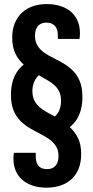

<svg xmlns="http://www.w3.org/2000/svg" viewBox="-20 -719 449 923"><path d="M204 183.2Q165.5 183.2 135.5 172.8Q105.6 162.3 85.2 143.7Q64.9 125.2 54.7 99.8Q44.6 74.4 44.6 43.7Q44.6 38.1 45.1 30.3Q45.6 22.6 46.6 15.6H151.8V30.1Q151.8 41.5 153.7 52.8Q155.6 64.1 161.4 73.4Q167.3 82.7 178.2 88.3Q189.2 94 206.8 94Q222.7 94 235.1 87Q247.6 80.1 254.5 66.1Q261.3 52 261.3 31.1Q261.3 2.2 248.4 -17.3Q235.5 -36.7 215.3 -50.7Q195.2 -64.7 171.3 -76.7Q147.4 -88.6 123.1 -103Q98.8 -117.5 78.2 -137.8Q57.5 -158.1 45.1 -188.3Q32.7 -218.6 32.7 -263.1Q32.7 -297.3 40.1 -324.7Q47.5 -352.1 61.4 -373.1Q75.3 -394.1 94 -408.3Q70.5 -429 54.6 -460Q38.7 -491 38.7 -537.6Q38.7 -577.9 51.3 -608.1Q64 -638.3 86.3 -658.7Q108.5 -679.1 138.7 -689.3Q168.8 -699.4 204.8 -699.4Q243.4 -699.4 273.7 -689Q304 -678.5 324 -660Q344 -641.4 354.2 -616Q364.3 -590.6 364.3 -560Q364.3 -554.3 363.8 -546.7Q363.3 -539 362.3 -531.8H258.1V-546.3Q258.1 -557.7 256.2 -569Q254.3 -580.3 247.8 -589.6Q241.4 -598.9 230.4 -604.5Q219.4 -610.2 201.8 -610.2Q186.4 -610.2 174.2 -603.3Q162 -596.3 155.2 -582.4Q148.3 -568.5 148.3 -547.3Q148.3 -518.4 160.7 -498.9Q173.1 -479.5 193.3 -465.5Q213.5 -451.5 237.9 -439.5Q262.3 -427.6 286.7 -413.2Q311 -398.7 331.2 -378.4Q351.4 -358.1 363.8 -327.9Q376.2 -297.7 376.2 -253.1Q376.2 -219.1 368.8 -191.6Q361.4 -164.1 348 -143.5Q334.6 -122.9 315.6 -107.9Q339.4 -86.4 354.8 -55.7Q370.2 -25 370.2 21.3Q370.2 61.7 358 91.9Q345.9 122.1 323.5 142.5Q301.1 162.9 270.5 173Q239.8 183.2 204 183.2ZM243.3 -158.9Q258.3 -170.9 265.9 -190.8Q273.4 -210.8 273.4 -234.3Q273.4 -261 264.3 -279.5Q255.1 -298 239.6 -311.3Q224.1 -324.6 205.3 -335.2Q186.5 -345.8 166.6 -357.3Q152.3 -344.3 144 -324.5Q135.7 -304.6 135.7 -281.9Q135.7 -255.3 144.8 -236.7Q154 -218.2 168.9 -204.9Q183.8 -191.7 203.1 -181Q222.4 -170.4 243.3 -158.9Z"/></svg>

Font: Archivo SemiBold ExtraCondensed
Style: Regular
Weight: 600
Width: 2
Version: Version 2.001